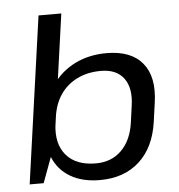

<svg xmlns="http://www.w3.org/2000/svg" viewBox="-53 -790 789 848"><g transform="rotate(-5 341.5 -366.0)"><path d="M356 8Q279 8 225.5 -23.5Q172 -55 148.5 -113Q125 -171 135 -249L142 -295Q153 -373 192.5 -430Q232 -487 294 -517.5Q356 -548 433 -548Q542 -548 592.5 -486.5Q643 -425 627 -313L615 -227Q599 -115 531.5 -53.5Q464 8 356 8ZM149 -740H250L170 -170L107 0H45ZM345 -67Q414 -67 458.5 -111Q503 -155 514 -233L524 -305Q536 -384 503.5 -428Q471 -472 402 -472Q343 -472 297 -449.5Q251 -427 222.5 -385.5Q194 -344 186 -285L182 -258Q170 -169 213.5 -118Q257 -67 345 -67Z"/></g></svg>

Font: Pathway Extreme 28pt Medium
Style: Italic
Weight: 500
Italic angle: -8°
Designer: Eduardo Rodriguez Tunni
Foundry: Eduardo Rodriguez Tunni
Version: Version 1.001;gftools[0.9.26]